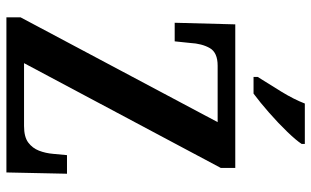

<svg xmlns="http://www.w3.org/2000/svg" viewBox="-206 -765 971 599"><g transform="rotate(90 279.5 -465.5)"><path d="M34 0V-44L361 -659H185Q144 -659 130 -634.5Q116 -610 114 -573L109 -525H51L56 -714H504V-669L177 -55H373Q407 -55 424.5 -68Q442 -81 450 -101.5Q458 -122 460 -146L464 -189H522L518 0ZM220 -784Q241 -817 265.5 -857Q290 -897 303 -931H429V-921Q418 -904 391 -876Q364 -848 331.5 -819.5Q299 -791 272 -771H220Z"/></g></svg>

Font: Noto Serif Myanmar Cond SemBd
Style: Regular
Weight: 600
Width: 3
Designer: Ben Mitchell and the Monotype Design Team
Foundry: Monotype Imaging Inc.
Version: Version 2.106; ttfautohint (v1.8.4.7-5d5b)